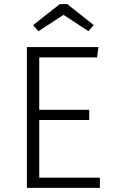

<svg xmlns="http://www.w3.org/2000/svg" viewBox="-20 -914 552 934"><path d="M170.9 -634.8V-379.9H414.1V-330.1H170.9V-49.8H465.8V0H110.8V-685.1H459L452.1 -634.8ZM289.1 -841.8 167 -762.2 141.1 -792 271 -894H307.1L436 -792L410.2 -762.2Z"/></svg>

Font: FiraSans-Light
Style: Regular
Weight: 300
Designer: Carrois Corporate & Edenspiekermann AG
Foundry: Carrois Corporate GbR & Edenspiekermann AG
Version: Version 3.106;PS 003.106;hotconv 1.0.70;makeotf.lib2.5.58329